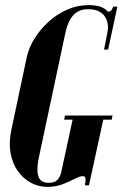

<svg xmlns="http://www.w3.org/2000/svg" viewBox="-20 -725 488 751"><path d="M166 6Q131 6 101 -10Q71 -26 50 -55.5Q29 -85 21.5 -125.5Q14 -166 24 -215L85 -503Q93 -539 115.5 -575Q138 -611 170.5 -640.5Q203 -670 243 -687.5Q283 -705 327 -705Q354 -705 373 -698.5Q392 -692 402 -679Q411 -680 414.5 -683.5Q418 -687 423 -699H439L403 -531H387L400 -597Q408 -635 389 -662Q370 -689 324 -689Q300 -689 282.5 -678.5Q265 -668 253.5 -647Q242 -626 235 -593L132 -109Q126 -80 126.5 -57.5Q127 -35 137 -22.5Q147 -10 171 -10Q194 -10 204.5 -21.5Q215 -33 219 -49L264 -257H231L234 -273H420L417 -257H384L328 0H312Q316 -20 314 -28Q312 -36 304 -36Q292 -36 272 -25.5Q252 -15 225 -4.5Q198 6 166 6Z"/></svg>

Font: Emberly Black
Style: Italic
Weight: 900
Italic angle: -12°
Designer: Rajesh Rajput
Foundry: Rajesh Rajput
Version: Version 1.000